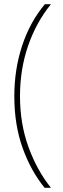

<svg xmlns="http://www.w3.org/2000/svg" viewBox="-20 -734 301 912"><path d="M48 -277Q48 -404 85 -516.5Q122 -629 193 -714H222Q152 -628 113.5 -516.5Q75 -405 75 -277Q75 -146 115.5 -35Q156 76 222 158H192Q127 79 87.5 -31Q48 -141 48 -277Z"/></svg>

Font: Noto Sans Myanmar Condensed Thin
Style: Regular
Weight: 100
Width: 3
Designer: Monotype Design Team
Foundry: Monotype Imaging Inc.
Version: Version 2.107; ttfautohint (v1.8.4.7-5d5b)